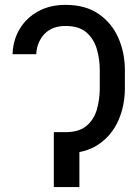

<svg xmlns="http://www.w3.org/2000/svg" viewBox="-20 -757 557 777"><path d="M223.1 -222.2H245.1Q300.3 -222.2 330.6 -248Q360.8 -273.9 372.3 -314.9Q383.8 -356 383.8 -400.4V-472.7Q383.8 -516.6 372.1 -557.6Q360.4 -598.6 330.3 -625.2Q300.3 -651.9 245.1 -651.9Q191.9 -651.9 160.9 -620.4Q129.9 -588.9 126.5 -537.6H30.8Q32.7 -594.7 59.8 -639.9Q86.9 -685.1 134.5 -711.2Q182.1 -737.3 245.1 -737.3Q326.2 -737.3 379.4 -700.4Q432.6 -663.6 459 -603.5Q485.4 -543.5 485.4 -472.7V-400.4Q485.4 -329.6 459 -269.5Q432.6 -209.5 379.4 -173.1Q326.2 -136.7 245.1 -136.7H223.1ZM301.3 -222.2V0H197.8V-222.2Z"/></svg>

Font: Inter 28pt
Style: Regular
Weight: 400
Designer: Rasmus Andersson
Foundry: rsms
Version: Version 4.001;git-66647c0bb